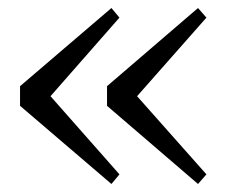

<svg xmlns="http://www.w3.org/2000/svg" viewBox="-20 -514 564 479"><path d="M278 -470 258 -494 30 -299V-250L258 -55L278 -79L106 -274ZM495 -470 474 -494 247 -299V-250L474 -55L495 -79L322 -274Z"/></svg>

Font: Source Han Serif AKR9
Style: Regular
Weight: 400
Designer: Ryoko NISHIZUKA 西塚涼子 (kana & ideographs); Frank Grießhammer (Latin, Greek & Cyrillic); Sandoll Communications 산돌커뮤니케이션, 
Foundry: Adobe Systems Incorporated
Version: Version 1.005;hotconv 1.0.107;makeotfexe 2.5.65593